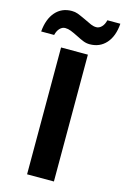

<svg xmlns="http://www.w3.org/2000/svg" viewBox="-174 -983 679 1044"><g transform="rotate(15 165.5 -461.0)"><path d="M96 -921Q114 -921 129 -915.5Q144 -910 174 -896Q200 -883 215.5 -876.5Q231 -870 246 -870Q262 -870 275.5 -883.5Q289 -897 295 -922H368Q363 -851 327.5 -811Q292 -771 235 -771Q217 -771 200 -777.5Q183 -784 158 -797Q134 -809 117.5 -815.5Q101 -822 85 -822Q69 -822 55.5 -808.5Q42 -795 36 -770H-37Q-31 -841 4 -881Q39 -921 96 -921ZM90 -714H241V0H90Z"/></g></svg>

Font: OpenSansMMV
Style: Bold
Weight: 700
Foundry: Ascender Corporation
Version: Version 4.001